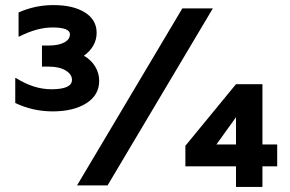

<svg xmlns="http://www.w3.org/2000/svg" viewBox="-20 -729 1139 755"><path d="M370 -411Q370 -355 319.5 -323Q269 -291 187 -291Q109 -291 40 -324V-422H43Q113 -378 182 -378Q263 -378 263 -415Q263 -437 238 -452Q213 -467 172 -467H145V-550H172Q210 -550 232.5 -562Q255 -574 255 -594Q255 -621 186 -621Q126 -621 55 -585H53V-680Q118 -709 190 -709Q268 -709 314 -680Q360 -651 360 -600Q360 -573 347 -550Q334 -527 310 -510Q339 -493 354.5 -467Q370 -441 370 -411ZM817 -696 403 0H283L697 -696ZM1070 -75H1012V6H908V-75H709V-157H710L908 -398H1012V-161H1070ZM908 -161V-268L831 -161Z"/></svg>

Font: AmikoBold
Style: Bold
Weight: 700
Designer: Pablo Impallari, Rodrigo Fuenzalida, Andres Torresi
Foundry: Impallari Type
Version: Version 1.000; ttfautohint (v1.3)